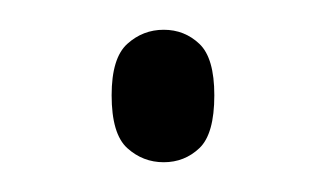

<svg xmlns="http://www.w3.org/2000/svg" viewBox="-20 -103 219 129"><path d="M90 6Q76 6 65.5 -3.5Q55 -13 55 -39Q55 -64 65.5 -73.5Q76 -83 90 -83Q104 -83 114 -73.5Q124 -64 124 -39Q124 -13 114 -3.5Q104 6 90 6Z"/></svg>

Font: Noto Serif Tamil Condensed ExtraLight
Style: Regular
Weight: 200
Width: 3
Designer: Indian Type Foundry, Tom Grace, and the Monotype Design Team
Foundry: Monotype Imaging Inc.
Version: Version 2.004; ttfautohint (v1.8.4.7-5d5b)